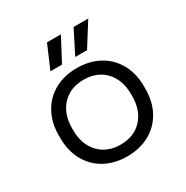

<svg xmlns="http://www.w3.org/2000/svg" viewBox="-162 -826 942 974"><g transform="rotate(-30 309.0 -338.5)"><path d="M309 14Q235 14 178.6 -17.1Q122.2 -48.2 90.9 -104.9Q59.5 -161.5 59.5 -237.8V-250.8Q59.5 -327 90.9 -383.6Q122.2 -440.2 178.6 -471.4Q235 -502.5 309 -502.5Q383 -502.5 439.4 -471.4Q495.8 -440.2 527.1 -383.6Q558.5 -327 558.5 -250.8V-237.8Q558.5 -161.5 527.1 -104.9Q495.8 -48.2 439.4 -17.1Q383 14 309 14ZM309 -54.5Q388 -54.5 435 -104.8Q482 -155 482 -240V-248.5Q482 -333.5 435.1 -383.8Q388.2 -434 309 -434Q230.8 -434 183.4 -383.8Q136 -333.5 136 -248.5V-240Q136 -155 183.4 -104.8Q230.8 -54.5 309 -54.5ZM400 -555H330.8L399.8 -691H485.5ZM253.5 -555H185.5L244 -691H325.2Z"/></g></svg>

Font: Space Grotesk Variable Light
Style: Regular
Weight: 300
Designer: Florian Karsten
Foundry: Florian Karsten
Version: Version 2.000